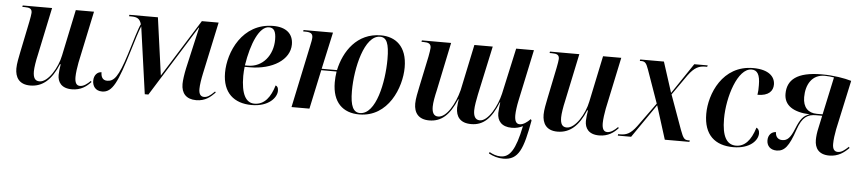

<svg xmlns="http://www.w3.org/2000/svg" viewBox="-44 -821 5935 1323"><g transform="rotate(5 2923.5 -159.5)"><path d="M456 10C519 10 558 -20 587 -52L582 -59C559 -36 535 -18 510 -18C485 -18 474 -38 474 -77C474 -102 480 -147 486 -177L562 -536H436L369 -217C352 -131 289 -25 229 -25C197 -25 185 -48 185 -91C185 -116 193 -166 202 -204L272 -536H69L67 -526H83C118 -526 134 -519 134 -491C134 -480 129 -455 124 -428L80 -214C73 -179 63 -133 63 -100C63 -41 89 9 168 9C254 9 315 -46 360 -155H365C361 -136 357 -97 357 -81C357 -32 383 10 456 10Z M1316 10C1379 10 1415 -22 1446 -54L1441 -61C1409 -29 1391 -17 1368 -17C1346 -17 1332 -32 1332 -69C1332 -97 1339 -140 1347 -177L1424 -536H1308L1059 -138L1004 -536H807L805 -526H819C863 -526 880 -515 891 -478C877 -453 850 -360 820 -263C770 -105 741 -70 693 -70C660 -70 650 -96 650 -125C623 -125 598 -102 598 -62C598 -26 618 7 665 7C737 7 770 -68 838 -290C863 -372 878 -423 895 -464L960 0H985L1290 -489H1293L1228 -203C1219 -161 1213 -118 1213 -93C1213 -29 1247 10 1316 10Z M1700 10C1817 10 1872 -56 1872 -103C1872 -125 1865 -135 1853 -139C1829 -58 1788 -1 1718 -1C1659 -1 1625 -59 1625 -185C1625 -201 1627 -234 1629 -248H1664C1822 -248 1940 -324 1940 -430C1940 -504 1890 -546 1802 -546C1587 -546 1498 -338 1498 -196C1498 -57 1578 10 1700 10ZM1651 -258H1630C1654 -413 1707 -534 1773 -534C1806 -534 1822 -511 1822 -453C1822 -345 1753 -258 1651 -258Z M2444 10C2644 10 2728 -200 2728 -340C2728 -486 2647 -546 2546 -546C2381 -546 2293 -413 2265 -281H2159L2215 -536H2011L2010 -526H2025C2059 -526 2076 -518 2076 -491C2076 -478 2072 -457 2067 -435L1975 0H2099L2157 -271H2263C2259 -246 2257 -220 2257 -196C2257 -57 2331 10 2444 10ZM2448 0C2403 0 2380 -41 2380 -147C2380 -306 2433 -536 2541 -536C2586 -536 2605 -496 2605 -386C2605 -227 2559 0 2448 0Z M3459 227C3566 227 3595 147 3631 -53L3630 -52V-53L3625 -61C3601 -37 3576 -19 3551 -19C3527 -19 3516 -39 3516 -79C3516 -104 3522 -147 3529 -179L3605 -536H3482L3412 -218C3392 -131 3333 -22 3275 -22C3243 -22 3231 -49 3231 -87C3231 -116 3240 -164 3247 -198L3320 -536H3193L3126 -218C3101 -121 3045 -23 2987 -23C2954 -23 2944 -51 2944 -88C2944 -117 2953 -163 2962 -201L3032 -536H2830L2828 -526H2842C2877 -526 2894 -518 2894 -490C2894 -479 2890 -457 2885 -429L2840 -215C2833 -179 2822 -134 2822 -98C2822 -35 2853 9 2928 9C3011 9 3068 -41 3115 -154L3118 -153C3116 -142 3112 -110 3112 -95C3112 -34 3141 9 3218 9C3301 9 3356 -42 3402 -157H3405C3403 -142 3398 -101 3398 -83C3398 -30 3428 10 3499 10C3529 10 3554 3 3575 -8C3541 160 3502 213 3440 213C3411 213 3385 203 3362 190L3358 200C3391 217 3421 227 3459 227Z M4103 10C4166 10 4205 -20 4234 -52L4229 -59C4206 -36 4182 -18 4157 -18C4132 -18 4121 -38 4121 -77C4121 -102 4127 -147 4133 -177L4209 -536H4083L4016 -217C3999 -131 3936 -25 3876 -25C3844 -25 3832 -48 3832 -91C3832 -116 3840 -166 3849 -204L3919 -536H3716L3714 -526H3730C3765 -526 3781 -519 3781 -491C3781 -480 3776 -455 3771 -428L3727 -214C3720 -179 3710 -133 3710 -100C3710 -41 3736 9 3815 9C3901 9 3962 -46 4007 -155H4012C4008 -136 4004 -97 4004 -81C4004 -32 4030 10 4103 10Z M4232 0H4324L4484 -232L4557 0H4727L4729 -10H4720C4692 -10 4684 -18 4662 -77L4576 -315L4674 -455C4717 -514 4749 -526 4792 -526H4804L4807 -536H4714L4572 -325L4504 -536H4340L4338 -526H4349C4376 -526 4384 -513 4399 -472L4480 -243L4360 -77C4318 -21 4290 -10 4244 -10H4233Z M5031 10C5146 10 5200 -51 5200 -100C5200 -121 5190 -133 5179 -138C5151 -46 5107 -2 5049 -2C4984 -2 4951 -59 4951 -179C4951 -331 5015 -534 5111 -534C5151 -534 5170 -503 5170 -431C5171 -405 5169 -383 5166 -364C5245 -364 5273 -401 5273 -444C5273 -497 5231 -545 5121 -545C4909 -545 4826 -340 4826 -203C4826 -57 4905 10 5031 10Z M5695 10C5758 10 5798 -22 5830 -54L5825 -62C5797 -36 5777 -20 5752 -20C5727 -20 5715 -38 5715 -72C5715 -102 5720 -139 5727 -175L5801 -516C5753 -530 5680 -543 5596 -543C5422 -543 5358 -483 5358 -388C5358 -308 5422 -266 5537 -261C5494 -249 5473 -223 5445 -153C5420 -91 5399 -68 5363 -68C5329 -68 5315 -94 5316 -119C5288 -119 5262 -97 5262 -58C5262 -19 5288 7 5330 7C5385 7 5415 -30 5455 -148C5486 -239 5523 -259 5582 -259H5623L5605 -175C5597 -141 5594 -113 5594 -89C5594 -34 5621 10 5695 10ZM5585 -269C5525 -269 5488 -306 5488 -376C5488 -461 5527 -535 5617 -535C5641 -535 5662 -532 5681 -529L5625 -269Z"/></g></svg>

Font: Noto Serif Display SemiCondensed SemiBold
Style: Italic
Weight: 600
Width: 4
Italic angle: -12°
Designer: Monotype Design Team
Foundry: Monotype Imaging Inc.
Version: Version 2.009